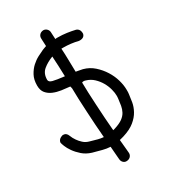

<svg xmlns="http://www.w3.org/2000/svg" viewBox="-181 -805 799 907"><g transform="rotate(-30 218.0 -351.5)"><path d="M350.6 -278.3Q350.6 -293 345.2 -313.5Q339.8 -334 328.6 -353.5Q317.4 -373 300.3 -389.2Q283.2 -405.3 259.8 -412.1Q249 -416 240.2 -412.1Q240.2 -388.7 241.7 -356Q243.2 -323.2 245.1 -287.6Q247.1 -252 249.5 -214.4Q252 -176.8 254.9 -143.6Q257.8 -144.5 265.6 -146.5Q293.9 -155.3 310.1 -167Q326.2 -178.7 334 -193.4Q341.8 -208 344.7 -224.6Q347.7 -241.2 349.6 -259.8L350.6 -270.5ZM103.5 -505.9Q103.5 -493.2 122.6 -488.3Q141.6 -483.4 184.6 -478.5Q183.6 -506.8 182.6 -535.2Q181.6 -563.5 179.7 -588.9Q148.4 -577.1 126 -558.6Q103.5 -540 103.5 -505.9ZM275.4 -464.8Q307.6 -456.1 331.5 -434.6Q355.5 -413.1 372.1 -386.7Q388.7 -360.4 397 -331.5Q405.3 -302.7 405.3 -278.3V-264.6L404.3 -253.9Q402.3 -235.4 398.4 -212.9Q394.5 -190.4 382.3 -168Q370.1 -145.5 346.2 -126Q322.3 -106.4 281.2 -93.8Q275.4 -91.8 270 -90.8Q264.6 -89.8 258.8 -87.9Q261.7 -55.7 263.7 -35.2Q265.6 -14.6 265.6 -12.7Q265.6 -2 258.3 5.9Q251 13.7 238.3 14.6Q227.5 15.6 219.7 8.3Q211.9 1 210.9 -9.8Q210.9 -12.7 209 -32.2Q207 -51.8 205.1 -82Q184.6 -83 164.1 -88.4Q143.6 -93.8 115.2 -101.6Q86.9 -110.4 67.4 -127.4Q47.9 -144.5 35.2 -162.6Q22.5 -180.7 16.6 -195.8Q10.7 -210.9 9.8 -215.8Q9.8 -224.6 16.1 -231.9Q22.5 -239.3 37.1 -243.2Q56.6 -243.2 63.5 -223.6Q69.3 -208 79.1 -194.3Q86.9 -182.6 100.1 -170.4Q113.3 -158.2 132.8 -153.3Q155.3 -146.5 170.9 -142.6Q186.5 -138.7 200.2 -137.7Q197.3 -171.9 194.8 -209.5Q192.4 -247.1 190.4 -283.7Q188.5 -320.3 187 -353.5Q185.5 -386.7 185.5 -412.1L182.6 -423.8Q160.2 -425.8 136.7 -429.2Q113.3 -432.6 93.8 -440.9Q74.2 -449.2 61.5 -464.4Q48.8 -479.5 48.8 -505.9Q48.8 -538.1 61 -560.5Q73.2 -583 89.8 -598.1Q106.4 -613.3 125 -623Q143.6 -632.8 157.2 -638.7Q162.1 -640.6 167.5 -642.6Q172.9 -644.5 178.7 -646.5Q177.7 -666 177.2 -677.2Q176.8 -688.5 176.8 -690.4Q176.8 -701.2 184.1 -709Q191.4 -716.8 204.1 -717.8Q214.8 -717.8 222.7 -710.4Q230.5 -703.1 231.4 -692.4Q231.4 -691.4 231.9 -681.2Q232.4 -670.9 233.4 -653.3Q236.3 -654.3 239.7 -654.3Q243.2 -654.3 246.1 -654.3Q271.5 -654.3 295.4 -650.9Q319.3 -647.5 339.8 -642.6Q360.4 -635.7 359.4 -609.4Q354.5 -587.9 326.2 -589.8Q306.6 -594.7 286.1 -597.2Q265.6 -599.6 246.1 -599.6H235.4Q237.3 -571.3 237.8 -538.1Q238.3 -504.9 239.3 -471.7Q249 -469.7 257.8 -468.3Q266.6 -466.8 275.4 -464.8Z"/></g></svg>

Font: Coming Soon
Style: Regular
Weight: 400
Designer: Dathan Boardman
Foundry: Open Window
Version: Version 1.002